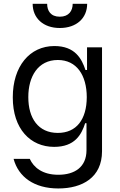

<svg xmlns="http://www.w3.org/2000/svg" viewBox="-20 -801 645 1036"><path d="M372.2 -780.5C372.2 -743.6 352.3 -710.9 302.6 -710.9C252.8 -710.9 234.4 -743.6 234.4 -780.5H156.2C156.2 -703.8 213.1 -649.9 302.6 -649.9C393.5 -649.9 450.3 -703.8 450.3 -780.5ZM294.7 215.9C425.1 215.9 530.2 156.2 530.5 15.6V-545.5H449.6V-423.3H441.1C421.2 -483.7 385.3 -552.6 273.4 -552.6C140.3 -552.6 48.7 -443.2 49 -275.6C48.7 -105.1 144.5 -8.5 272 -8.5C383.9 -8.5 419.7 -74.6 439.6 -136.4H446.7V9.9C446.4 100.9 382.5 142 294.7 142C208.8 142 161.6 102.3 140.6 56.1H53.3C79.5 154.1 164.8 215.9 294.7 215.9ZM291.9 -83.8C186.4 -83.8 132.5 -163.4 132.8 -277C132.5 -387.8 185 -477.3 291.9 -477.3C393.8 -477.3 447.8 -394.9 448.2 -277C447.8 -156.2 392.4 -83.8 291.9 -83.8Z"/></svg>

Font: Riot Sans 2.0
Style: Regular
Weight: 400
Designer: Rasmus Andersson
Foundry: rsms
Version: Version 3.006;hotconv 1.0.109;makeotfexe 2.5.65596